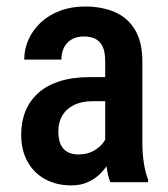

<svg xmlns="http://www.w3.org/2000/svg" viewBox="-20 -558 515 588"><path d="M302.2 -107.4V-370.6Q302.2 -397.9 294.7 -414.6Q287.1 -431.2 272.7 -438.7Q258.3 -446.3 236.8 -446.3Q214.4 -446.3 199 -437Q183.6 -427.7 175.8 -411.9Q168 -396 168 -375.5H54.2Q54.2 -407.2 67.1 -436.5Q80.1 -465.8 104.5 -488.8Q128.9 -511.7 163.6 -524.9Q198.2 -538.1 240.7 -538.1Q291.5 -538.1 331.1 -521.2Q370.6 -504.4 393.3 -467Q416 -429.7 416 -369.1V-122.6Q416 -85.9 420.7 -57.4Q425.3 -28.8 433.6 -7.8V0H317.9Q310.1 -19 306.2 -48.8Q302.2 -78.6 302.2 -107.4ZM317.4 -321.8 317.9 -248H263.2Q238.8 -248 219.2 -241.5Q199.7 -234.9 186.3 -222.9Q172.9 -210.9 165.8 -193.8Q158.7 -176.8 158.7 -156.2Q158.7 -131.3 165.8 -115.7Q172.9 -100.1 186.8 -92.5Q200.7 -85 220.7 -85Q248 -85 268.3 -96.9Q288.6 -108.9 299.6 -126Q310.5 -143.1 308.1 -157.2L334 -109.9Q330.1 -91.3 319.6 -70.8Q309.1 -50.3 292.5 -31.7Q275.9 -13.2 252.4 -1.7Q229 9.8 198.2 9.8Q153.8 9.8 119.1 -8.8Q84.5 -27.3 64.7 -62.3Q44.9 -97.2 44.9 -146Q44.9 -185.5 58.1 -217.8Q71.3 -250 97.2 -273.2Q123 -296.4 162.4 -309.1Q201.7 -321.8 254.4 -321.8Z"/></svg>

Font: Roboto Condensed Medium
Style: Regular
Weight: 500
Designer: Christian Robertson
Foundry: Google
Version: Version 3.0